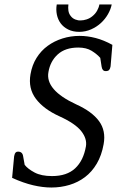

<svg xmlns="http://www.w3.org/2000/svg" viewBox="-20 -829 521 856"><path d="M285 -809Q283 -795 285 -781.5Q287 -768 295 -758Q303 -747 316 -742Q329 -737 340 -738Q352 -738 366 -742.5Q380 -747 391 -756Q405 -767 413 -781.5Q421 -796 423 -809H478Q474 -788 461.5 -766Q449 -744 430 -726.5Q411 -709 386 -698Q361 -687 333 -687Q305 -687 284 -697.5Q263 -708 250.5 -725Q238 -742 233.5 -764Q229 -786 233 -809ZM442 -186Q433 -136 411.5 -99.5Q390 -63 359 -39.5Q328 -16 289.5 -4.5Q251 7 209 7Q171 7 128 -3Q85 -13 34 -36L43 -132L44 -136Q47 -153 60 -153Q80 -153 83 -133L90 -94Q104 -76 134 -60Q164 -44 212 -44Q278 -44 315 -78.5Q352 -113 363 -176Q369 -210 342.5 -244Q316 -278 246 -310Q175 -342 140 -388.5Q105 -435 116 -498Q123 -539 143 -571Q163 -603 192.5 -624.5Q222 -646 258.5 -657.5Q295 -669 335 -669Q370 -669 406.5 -659.5Q443 -650 481 -629L473 -533Q471 -522 466.5 -517Q462 -512 451 -512Q436 -512 433 -532L427 -571Q412 -588 388.5 -602.5Q365 -617 329 -617Q271 -617 237.5 -586.5Q204 -556 196 -508Q181 -428 319 -364Q390 -332 421.5 -289Q453 -246 442 -186Z"/></svg>

Font: Jura
Style: Italic
Weight: 400
Designer: Ed Merritt
Foundry: Ten by Twenty
Version: Version 1.007